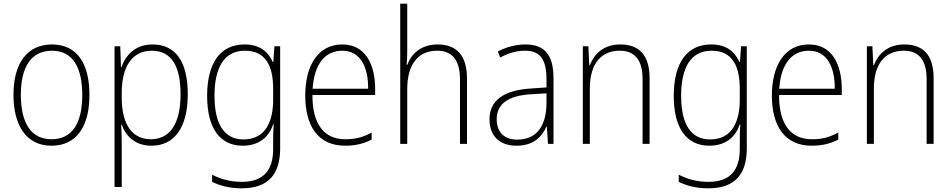

<svg xmlns="http://www.w3.org/2000/svg" viewBox="-20 -831 5160 1041"><path d="M465 -316C465 -479 403 -590 262 -590C128 -590 53 -489 53 -317C53 -148 125 -41 259 -41C397 -41 465 -148 465 -316ZM93 -317C93 -468 149 -556 262 -556C380 -556 426 -457 426 -316C426 -166 374 -76 259 -76C146 -76 93 -168 93 -317Z M807 -590C712 -590 661 -531 638 -466H636L632 -580H601V183H640V-52C640 -87 639 -124 637 -155H640C661 -95 711 -41 801 -41C924 -41 998 -137 998 -320C998 -499 931 -590 807 -590ZM803 -556C908 -556 959 -475 959 -320C959 -154 897 -76 798 -76C699 -76 640 -153 640 -302V-328C640 -469 696 -556 803 -556Z M1306 -590C1171 -590 1103 -485 1103 -311C1103 -132 1175 -41 1296 -41C1380 -41 1437 -84 1461 -157H1464C1461 -122 1461 -95 1461 -63V-24C1461 91 1410 155 1291 155C1227 155 1174 139 1130 116V155C1173 176 1224 190 1291 190C1439 190 1499 109 1499 -27V-580H1468L1462 -495H1459C1434 -550 1389 -590 1306 -590ZM1308 -556C1422 -556 1461 -471 1461 -350V-290C1461 -181 1425 -75 1300 -75C1198 -75 1143 -155 1143 -311C1143 -463 1194 -556 1308 -556Z M1836 -590C1702 -590 1635 -472 1635 -313C1635 -150 1703 -41 1851 -41C1908 -41 1951 -52 1995 -74V-112C1943 -85 1906 -76 1852 -76C1735 -76 1673 -161 1674 -316H2014V-348C2014 -482 1961 -590 1836 -590ZM1836 -556C1933 -556 1977 -469 1976 -350H1675C1684 -486 1744 -556 1836 -556Z M2188 -555V-811H2150V-51H2188V-347C2188 -489 2252 -556 2350 -556C2428 -556 2474 -510 2474 -400V-51H2512V-405C2512 -531 2455 -590 2353 -590C2261 -590 2209 -537 2188 -479H2185C2187 -505 2188 -525 2188 -555Z M2828 -590C2775 -590 2724 -575 2679 -552L2692 -519C2740 -545 2783 -556 2826 -556C2906 -556 2943 -513 2943 -400V-357L2857 -351C2715 -342 2634 -289 2634 -184C2634 -100 2683 -41 2780 -41C2872 -41 2917 -88 2943 -145H2945L2951 -51H2981V-406C2981 -535 2932 -590 2828 -590ZM2860 -320 2943 -325V-270C2942 -152 2892 -74 2785 -74C2714 -74 2673 -114 2673 -184C2673 -271 2740 -313 2860 -320Z M3343 -590C3251 -590 3200 -536 3178 -477H3175L3170 -580H3140V-51H3178V-351C3178 -489 3242 -556 3340 -556C3419 -556 3464 -509 3464 -402V-51H3502V-407C3502 -533 3445 -590 3343 -590Z M3836 -590C3701 -590 3633 -485 3633 -311C3633 -132 3705 -41 3826 -41C3910 -41 3967 -84 3991 -157H3994C3991 -122 3991 -95 3991 -63V-24C3991 91 3940 155 3821 155C3757 155 3704 139 3660 116V155C3703 176 3754 190 3821 190C3969 190 4029 109 4029 -27V-580H3998L3992 -495H3989C3964 -550 3919 -590 3836 -590ZM3838 -556C3952 -556 3991 -471 3991 -350V-290C3991 -181 3955 -75 3830 -75C3728 -75 3673 -155 3673 -311C3673 -463 3724 -556 3838 -556Z M4366 -590C4232 -590 4165 -472 4165 -313C4165 -150 4233 -41 4381 -41C4438 -41 4481 -52 4525 -74V-112C4473 -85 4436 -76 4382 -76C4265 -76 4203 -161 4204 -316H4544V-348C4544 -482 4491 -590 4366 -590ZM4366 -556C4463 -556 4507 -469 4506 -350H4205C4214 -486 4274 -556 4366 -556Z M4883 -590C4791 -590 4740 -536 4718 -477H4715L4710 -580H4680V-51H4718V-351C4718 -489 4782 -556 4880 -556C4959 -556 5004 -509 5004 -402V-51H5042V-407C5042 -533 4985 -590 4883 -590Z"/></svg>

Font: Noto Sans Tamil UI SemiCondensed ExtraLight
Style: Regular
Weight: 200
Width: 4
Designer: Jelle Bosma - Monotype Design Team
Foundry: Monotype Imaging Inc.
Version: Version 2.004